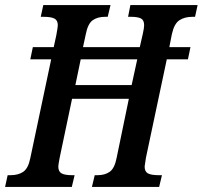

<svg xmlns="http://www.w3.org/2000/svg" viewBox="-38 -734 796 754"><path d="M738 -714 728 -668H718Q687 -668 666.5 -654.5Q646 -641 637 -600L627 -549H710L700 -501H617L535 -114Q530 -84 530 -80Q530 -60 543 -53Q556 -46 587 -46H598L587 0H323L334 -46H345Q374 -46 393 -59.5Q412 -73 420 -114L468 -346H245L196 -113Q191 -86 191 -80Q191 -60 204 -53Q217 -46 245 -46H255L244 0H-18L-8 -46H3Q34 -46 53.5 -59.5Q73 -73 81 -113L163 -501H81L91 -549H173L183 -595Q189 -627 189 -635Q189 -654 176 -661Q163 -668 132 -668H122L132 -714H396L385 -668H375Q345 -668 326 -654.5Q307 -641 299 -600L288 -549H511L523 -602Q528 -624 528 -635Q528 -655 515.5 -661.5Q503 -668 475 -668H465L474 -714ZM501 -501H279L258 -400H479Z"/></svg>

Font: Noto Serif CondSemiBold
Style: Italic
Weight: 600
Width: 3
Italic angle: -12°
Designer: Monotype Design Team
Foundry: Monotype Imaging Inc.
Version: Version 1.001